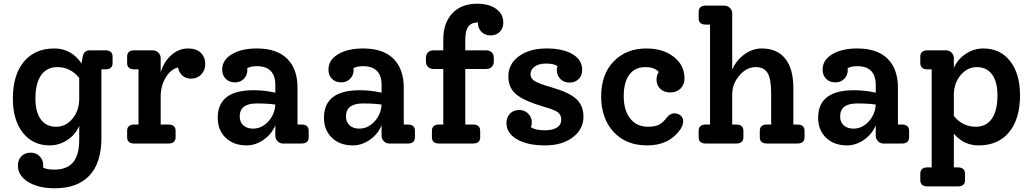

<svg xmlns="http://www.w3.org/2000/svg" viewBox="-20 -770 5542 1030"><path d="M545 -500Q584 -500 584 -466V-432Q584 -398 545 -398H524V-29Q524 103 460 171.5Q396 240 274 240Q186 240 131 206Q76 172 76 118Q76 87 95 68Q114 49 145 49Q174 49 193 68.5Q212 88 212 116Q212 125 211 129Q233 140 271 140Q339 140 372 101Q405 62 405 -20V-95Q386 -49 342 -19.5Q298 10 247 10Q156 10 102.5 -58Q49 -126 49 -241Q49 -368 108 -439Q167 -510 271 -510Q363 -510 417 -430L424 -468Q431 -500 462 -500ZM281 -90Q333 -90 369 -133.5Q405 -177 405 -240V-352Q358 -410 288 -410Q231 -410 200.5 -366.5Q170 -323 170 -241Q170 -169 199 -129.5Q228 -90 281 -90Z M989 -510Q1033 -510 1057 -487Q1081 -464 1081 -426Q1081 -393 1059.5 -370.5Q1038 -348 1005 -348Q977 -348 958.5 -364.5Q940 -381 935 -408Q896 -399 869 -354Q842 -309 842 -253V-102H883Q922 -102 922 -68V-34Q922 0 883 0H701Q662 0 662 -34V-68Q662 -102 701 -102H723V-398H701Q662 -398 662 -432V-466Q662 -500 701 -500H799Q817 -500 829.5 -487.5Q842 -475 842 -458V-382Q860 -441 900 -475.5Q940 -510 989 -510Z M1597 -102Q1636 -102 1636 -68V-34Q1636 0 1597 0H1499Q1481 0 1469 -12.5Q1457 -25 1457 -42V-98Q1438 -51 1394.5 -20.5Q1351 10 1303 10Q1233 10 1190.5 -31Q1148 -72 1148 -138Q1148 -286 1340 -286Q1398 -286 1457 -273V-314Q1457 -415 1357 -415Q1325 -415 1306 -404Q1307 -401 1307 -395Q1307 -366 1288 -347Q1269 -328 1241 -328Q1210 -328 1191 -347Q1172 -366 1172 -397Q1172 -448 1223.5 -479Q1275 -510 1358 -510Q1465 -510 1520.5 -455Q1576 -400 1576 -300V-102ZM1337 -80Q1384 -80 1419 -118Q1454 -156 1457 -209Q1418 -215 1357 -215Q1266 -215 1266 -145Q1266 -115 1285.5 -97.5Q1305 -80 1337 -80Z M2167 -102Q2206 -102 2206 -68V-34Q2206 0 2167 0H2069Q2051 0 2039 -12.5Q2027 -25 2027 -42V-98Q2008 -51 1964.5 -20.5Q1921 10 1873 10Q1803 10 1760.5 -31Q1718 -72 1718 -138Q1718 -286 1910 -286Q1968 -286 2027 -273V-314Q2027 -415 1927 -415Q1895 -415 1876 -404Q1877 -401 1877 -395Q1877 -366 1858 -347Q1839 -328 1811 -328Q1780 -328 1761 -347Q1742 -366 1742 -397Q1742 -448 1793.5 -479Q1845 -510 1928 -510Q2035 -510 2090.5 -455Q2146 -400 2146 -300V-102ZM1907 -80Q1954 -80 1989 -118Q2024 -156 2027 -209Q1988 -215 1927 -215Q1836 -215 1836 -145Q1836 -115 1855.5 -97.5Q1875 -80 1907 -80Z M2611 -580Q2582 -580 2563 -599Q2544 -618 2544 -647V-650Q2508 -649 2492 -627Q2476 -605 2476 -555V-500H2587Q2607 -500 2618 -489Q2629 -478 2629 -460V-440Q2629 -422 2618 -411Q2607 -400 2587 -400H2476V-102H2517Q2556 -102 2556 -68V-34Q2556 0 2517 0H2336Q2297 0 2297 -34V-68Q2297 -102 2336 -102H2358V-400H2307Q2287 -400 2276 -411Q2265 -422 2265 -440V-460Q2265 -478 2276 -489Q2287 -500 2307 -500H2358V-558Q2358 -647 2406.5 -698.5Q2455 -750 2539 -750Q2603 -750 2641.5 -722.5Q2680 -695 2680 -649Q2680 -618 2661 -599Q2642 -580 2611 -580Z M2937 -302Q3032 -275 3071 -239.5Q3110 -204 3110 -144Q3110 -77 3053 -33.5Q2996 10 2904 10Q2809 10 2753 -23Q2697 -56 2697 -110Q2697 -141 2716 -160.5Q2735 -180 2766 -180Q2794 -180 2813.5 -160.5Q2833 -141 2833 -112Q2833 -100 2828 -88Q2851 -71 2902 -71Q2945 -71 2968 -86Q2991 -101 2991 -127Q2991 -153 2973.5 -167Q2956 -181 2902 -196Q2792 -228 2749.5 -263.5Q2707 -299 2707 -360Q2707 -427 2764 -468.5Q2821 -510 2912 -510Q3000 -510 3051.5 -479.5Q3103 -449 3103 -396Q3103 -364 3084 -345.5Q3065 -327 3034 -327Q3005 -327 2986 -346.5Q2967 -366 2967 -394Q2967 -407 2971 -415Q2953 -429 2909 -429Q2871 -429 2848.5 -413Q2826 -397 2826 -371Q2826 -349 2848.5 -335Q2871 -321 2937 -302Z M3645 -120Q3645 -99 3630 -76Q3570 10 3452 10Q3338 10 3271.5 -62.5Q3205 -135 3205 -253Q3205 -371 3272 -440.5Q3339 -510 3448 -510Q3537 -510 3594.5 -465Q3652 -420 3652 -350Q3652 -316 3631 -295Q3610 -274 3575 -274Q3543 -274 3522.5 -293Q3502 -312 3502 -343Q3502 -366 3514 -384Q3491 -410 3443 -410Q3386 -410 3356 -369.5Q3326 -329 3326 -254Q3326 -179 3360.5 -134.5Q3395 -90 3457 -90Q3494 -90 3516 -101.5Q3538 -113 3558 -141Q3577 -162 3597 -162Q3617 -162 3631 -150.5Q3645 -139 3645 -120Z M4257 -102Q4296 -102 4296 -68V-34Q4296 0 4257 0H4095Q4056 0 4056 -34V-68Q4056 -102 4095 -102H4117V-268Q4117 -346 4098 -378Q4079 -410 4034 -410Q3985 -410 3946.5 -365Q3908 -320 3908 -263V-102H3929Q3968 -102 3968 -68V-34Q3968 0 3929 0H3767Q3728 0 3728 -34V-68Q3728 -102 3767 -102H3789V-638H3767Q3728 -638 3728 -672V-706Q3728 -740 3767 -740H3865Q3883 -740 3895.5 -727.5Q3908 -715 3908 -698V-396Q3929 -446 3973 -478Q4017 -510 4066 -510Q4149 -510 4192.5 -455.5Q4236 -401 4236 -298V-102Z M4818 -102Q4857 -102 4857 -68V-34Q4857 0 4818 0H4720Q4702 0 4690 -12.5Q4678 -25 4678 -42V-98Q4659 -51 4615.5 -20.5Q4572 10 4524 10Q4454 10 4411.5 -31Q4369 -72 4369 -138Q4369 -286 4561 -286Q4619 -286 4678 -273V-314Q4678 -415 4578 -415Q4546 -415 4527 -404Q4528 -401 4528 -395Q4528 -366 4509 -347Q4490 -328 4462 -328Q4431 -328 4412 -347Q4393 -366 4393 -397Q4393 -448 4444.5 -479Q4496 -510 4579 -510Q4686 -510 4741.5 -455Q4797 -400 4797 -300V-102ZM4558 -80Q4605 -80 4640 -118Q4675 -156 4678 -209Q4639 -215 4578 -215Q4487 -215 4487 -145Q4487 -115 4506.5 -97.5Q4526 -80 4558 -80Z M5255 -510Q5346 -510 5399 -442Q5452 -374 5452 -259Q5452 -132 5393.5 -61Q5335 10 5230 10Q5150 10 5097 -53V128H5118Q5157 128 5157 162V196Q5157 230 5118 230H4956Q4917 230 4917 196V162Q4917 128 4956 128H4978V-398H4956Q4917 -398 4917 -432V-466Q4917 -500 4956 -500H5055Q5073 -500 5085 -487.5Q5097 -475 5097 -458V-405Q5116 -451 5160 -480.5Q5204 -510 5255 -510ZM5214 -90Q5271 -90 5301 -133.5Q5331 -177 5331 -259Q5331 -331 5302 -370.5Q5273 -410 5221 -410Q5169 -410 5133 -366.5Q5097 -323 5097 -260V-148Q5144 -90 5214 -90Z"/></svg>

Font: Solway Medium
Style: Regular
Weight: 500
Designer: Mariya V. Pigoulevskaya
Foundry: The Northern Block Ltd.
Version: Version 1.000;hotconv 1.0.109;makeotfexe 2.5.65596